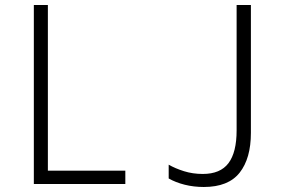

<svg xmlns="http://www.w3.org/2000/svg" viewBox="-20 -734 1167 766"><path d="M115 0V-714H171V-53H480V0ZM793 12Q753 12 717 3Q681 -6 653 -22V-77Q679 -62 714 -51Q749 -40 789 -40Q859 -40 891.5 -83Q924 -126 924 -214V-714H981V-204Q981 -102 936 -45Q891 12 793 12Z"/></svg>

Font: Noto Sans Mono SemiCondensed Light
Style: Regular
Weight: 300
Width: 4
Designer: Monotype Design Team
Foundry: Monotype Imaging Inc.
Version: Version 2.014; ttfautohint (v1.8.4.7-5d5b)